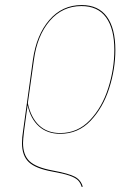

<svg xmlns="http://www.w3.org/2000/svg" viewBox="-20 -547 544 759"><path d="M75 -28Q71 6 71 18Q71 66 97 90.5Q123 115 188 127Q253 139 276.5 152Q300 165 307 191L303 192Q298 175 287.5 165Q277 155 254 147Q231 139 186 131Q120 119 93.5 93.5Q67 68 67 19Q67 -4 71 -28L110 -310Q124 -409 175 -468Q226 -527 303 -527Q369 -527 402.5 -481Q436 -435 436 -349Q436 -274 411.5 -197.5Q387 -121 338 -69.5Q289 -18 218 -18Q167 -18 134 -47.5Q101 -77 89 -131ZM90 -139Q102 -82 134.5 -51.5Q167 -21 218 -21Q287 -21 335.5 -72Q384 -123 408 -199Q432 -275 432 -349Q432 -433 399.5 -478Q367 -523 302 -523Q227 -523 177 -465Q127 -407 114 -310Z"/></svg>

Font: Fira Sans Condensed Four
Style: Italic
Weight: 100
Width: 3
Italic angle: -8°
Designer: bBox Type GmbH & Carrois Corporate GbR & Edenspiekermann AG
Foundry: bBox Type GmbH & Carrois Corporate GbR & Edenspiekermann AG
Version: Version 4.301